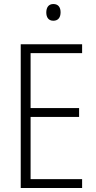

<svg xmlns="http://www.w3.org/2000/svg" viewBox="-20 -934 479 954"><path d="M245 -914C220 -914 210 -895 210 -872C210 -848 221 -831 245 -831C269 -831 281 -847 281 -873C281 -896 271 -914 245 -914ZM388 0V-44H132V-353H373V-397H132V-670H388V-714H83V0Z"/></svg>

Font: Noto Sans Armenian Condensed ExtraLight
Style: Regular
Weight: 200
Width: 3
Designer: Monotype Design Team
Foundry: Monotype Imaging Inc.
Version: Version 2.008